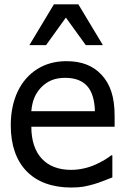

<svg xmlns="http://www.w3.org/2000/svg" viewBox="-20 -838 566 871"><path d="M335.4 -818.4H224.6L113.3 -633.3H189L278.8 -758.3L369.1 -633.3H446.8ZM303.2 12.7C324.2 12.7 342.8 11.2 358.4 8.8C390.1 2.9 420.4 -5.9 449.7 -17.6L489.7 -33.2V-133.3H484.4C466.3 -118.7 442.9 -105 414.1 -91.8C380.9 -76.7 341.3 -67.4 302.2 -67.4C188.5 -67.4 122.1 -137.7 122.1 -263.2H500V-313C500 -398.4 480 -457.5 439.5 -500C400.4 -541 349.6 -560.5 281.2 -560.5C231.4 -560.5 187.5 -548.8 149.4 -524.9C73.2 -477.5 28.8 -386.7 28.8 -269.5C28.8 -89.8 129.4 12.7 303.2 12.7ZM122.1 -333.5C126 -379.9 139.6 -413.1 167 -441.9C195.8 -470.7 228.5 -484.9 275.9 -484.9C322.8 -484.9 357.4 -470.7 379.4 -442.9C398.9 -418 409.2 -381.8 410.6 -333.5Z"/></svg>

Font: SG Kara
Style: Regular
Weight: 400
Designer: Damoon Khanjanzadeh
Version: Version 1.000